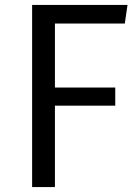

<svg xmlns="http://www.w3.org/2000/svg" viewBox="-20 -763 568 783"><path d="M111 0H204V-332H450V-406H204V-667H489L500 -743H111Z"/></svg>

Font: Glow Sans SC Normal Book
Style: Regular
Weight: 500
Designer: Ryoko NISHIZUKA (kana, bopomofo & ideographs); Paul D. Hunt (Latin, Greek & Cyrillic); Sandoll Communications, Soo-young
Version: Version 0.93